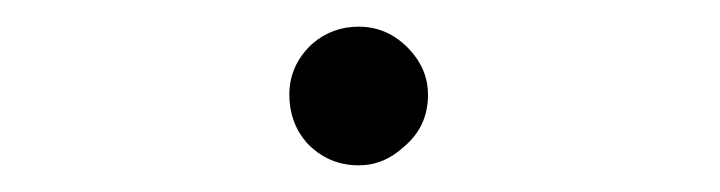

<svg xmlns="http://www.w3.org/2000/svg" viewBox="-20 -126 540 144"><path d="M249 -106Q271 -106 287 -89Q301 -74 301 -55Q301 -31 283 -16Q268 -2 249 -2Q226 -2 210 -19Q197 -34 197 -55Q197 -77 214 -93Q229 -106 249 -106Z"/></svg>

Font: LuenTai2017
Style: Regular
Weight: 400
Designer: LuenTai
Foundry: Microsoft Corpration
Version: Version 1.00 November 27, 2016, initial release